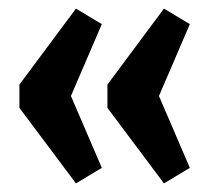

<svg xmlns="http://www.w3.org/2000/svg" viewBox="-20 -543 472 445"><path d="M156 -523 216 -487 127 -280V-361L216 -154L156 -118L25 -293V-347ZM360 -523 420 -487 331 -280V-361L420 -154L360 -118L229 -293V-347Z"/></svg>

Font: Pathway Extreme Condensed
Style: Bold
Weight: 700
Width: 3
Version: Version 1.001;gftools[0.9.26]